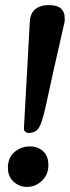

<svg xmlns="http://www.w3.org/2000/svg" viewBox="-20 -716 274 754"><path d="M97 -629Q98 -653 107.5 -667.5Q117 -682 133.5 -689Q150 -696 171 -696Q204 -696 219 -683Q234 -670 234 -646Q234 -641 234 -635Q234 -629 232 -623L188 -429Q172 -356 162 -309.5Q152 -263 143.5 -238Q135 -213 123.5 -203.5Q112 -194 92 -194Q85 -194 79 -199Q73 -204 74 -213ZM86 18Q56 18 33.5 -2.5Q11 -23 11 -57Q11 -97 37 -119Q63 -141 97 -141Q128 -141 149 -122.5Q170 -104 170 -67Q170 -31 145 -6.5Q120 18 86 18Z"/></svg>

Font: Alkatra Medium
Style: Regular
Weight: 500
Designer: Suman Bhandary
Version: Version 1.100;gftools[0.9.22]